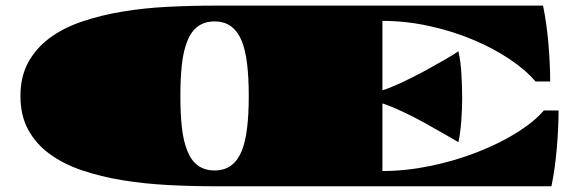

<svg xmlns="http://www.w3.org/2000/svg" viewBox="-20 -650 1987 670"><path d="M731 0Q647.9 0 564.9 -4.4Q482.4 -8.8 406.7 -21.2Q331.1 -33.7 266.1 -55.7Q201.2 -77.6 153.3 -112.8Q105.5 -147.5 78.4 -197.3Q51.3 -247.1 51.3 -314.9Q51.3 -382.3 78.6 -432.6Q106 -482.4 153.6 -517.6Q201.2 -552.7 266.1 -574.7Q332.5 -597.2 406.7 -609.4Q482.4 -622.1 565.2 -626.2Q647.9 -630.4 731 -630.4H1875Q1887.7 -568.8 1893.8 -496.6Q1899.9 -424.3 1899.9 -365.7H1848.6Q1814.5 -406.2 1756.8 -444.6Q1699.2 -482.9 1629.9 -511.7Q1559.1 -541.5 1477.5 -559.3Q1396 -577.1 1314.5 -577.1V-335Q1340.3 -342.8 1378.9 -360.6Q1417.5 -378.4 1461.9 -402.3Q1502.9 -424.8 1534.2 -442.9Q1565.4 -460.9 1579.6 -471.2Q1587.9 -435.1 1590.3 -388.9Q1592.8 -342.8 1592.8 -305.7Q1592.8 -271 1589.6 -227.5Q1586.4 -184.1 1579.6 -153.8Q1563 -163.6 1531.7 -181.6Q1500.5 -199.7 1460 -222.2Q1421.4 -243.7 1380.6 -262.5Q1339.8 -281.2 1314.5 -289.1V-53.2Q1396 -53.2 1482.4 -71Q1568.8 -88.9 1644.5 -118.7Q1724.6 -149.9 1784.9 -188Q1845.2 -226.1 1877.9 -264.6H1929.2Q1929.2 -206.1 1923.1 -133.8Q1917 -61.5 1904.3 0ZM728.5 -55.2Q763.7 -55.2 786.9 -72.8Q810.1 -90.3 823.7 -123.5Q836.9 -156.7 842.5 -205.1Q848.1 -253.4 848.1 -314.9Q848.1 -376.5 842.5 -425Q836.9 -473.6 823.7 -506.8Q810.1 -540 786.9 -557.6Q763.7 -575.2 728.5 -575.2Q660.6 -575.2 633.8 -506.8Q620.1 -473.6 614.7 -425Q609.4 -376.5 609.4 -314.9Q609.4 -253.4 614.7 -205.1Q620.1 -156.7 633.8 -123.5Q660.6 -55.2 728.5 -55.2Z"/></svg>

Font: Asset
Style: Regular
Weight: 400
Version: Version 1.003; ttfautohint (v1.8.4.7-5d5b)